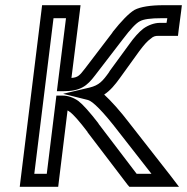

<svg xmlns="http://www.w3.org/2000/svg" viewBox="-20 -694 720 739"><path d="M207 0 240 -269C243 -267 246 -266 249 -263C263 -253 285 -228 317 -186V-185L471 17L478 25H489H613H669L637 -17L479 -219C441 -269 407 -306 381 -330C405 -346 423 -368 441 -393L516 -497C534 -521 547 -536 560 -545C570 -554 577 -556 589 -556H640H665L668 -581L677 -649L680 -674H655H610C560 -674 521 -668 498 -656C476 -643 447 -613 413 -570V-569L307 -430C286 -403 280 -396 255 -394L287 -649L290 -674H265H167H142L139 -649L59 0L56 25H81H179H204L207 0ZM160 -25H112L186 -624H234L202 -368L199 -343H224C290 -343 315 -363 346 -404L452 -542C483 -583 504 -605 518 -612C532 -620 558 -624 604 -624H624L621 -606H595C574 -606 550 -597 532 -584C515 -571 496 -550 477 -523L401 -419V-418C375 -381 361 -366 325 -357L223 -333L319 -309C337 -304 376 -266 438 -185L563 -25H506L359 -218V-219C325 -263 299 -292 282 -305C264 -318 242 -326 222 -326H197L194 -301L160 -25Z"/></svg>

Font: Gamestation Text Outline
Style: Italic
Weight: 400
Designer: Jonas Hecksher
Foundry: Jonas Hecksher, Playtypeª, e-types AS
Version: Version 1.003